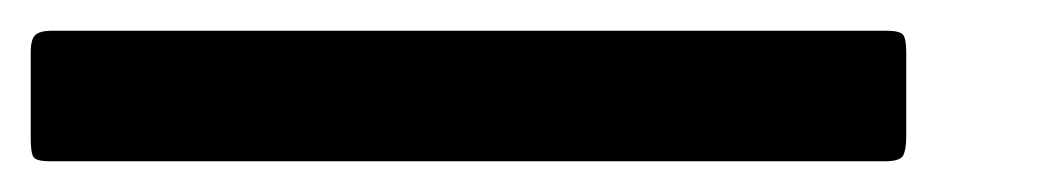

<svg xmlns="http://www.w3.org/2000/svg" viewBox="-105 -25 685 125"><path d="M159 -5H472Q480.5 -5 482.8 -2.5Q485 0 485 9V63.5Q485 72.5 483 76.2Q481 80 471 80H158Q148.5 80 146.8 77.2Q145 74.5 145 65V9Q145 0.5 148 -2.2Q151 -5 159 -5ZM-71 -5H242Q250.5 -5 252.8 -2.5Q255 0 255 9V63.5Q255 72.5 253 76.2Q251 80 241 80H-72Q-81.5 80 -83.2 77.2Q-85 74.5 -85 65V9Q-85 0.5 -82 -2.2Q-79 -5 -71 -5Z"/></svg>

Font: Besley*
Style: Bold Italic
Weight: 700
Italic angle: -13°
Designer: Owen Earl
Foundry: indestructible type*
Version: Version 2.000; ttfautohint (v1.8.3)